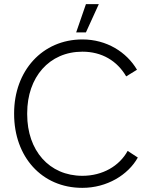

<svg xmlns="http://www.w3.org/2000/svg" viewBox="-20 -898 712 925"><path d="M456 -878H394L347 -742H394ZM376 7H377C495 7 597 -55 644 -139L595 -171C555 -98 474 -51 377 -51C217 -51 111 -173 111 -347V-353C111 -526 217 -649 377 -649C471 -649 544 -605 588 -530L640 -562C590 -647 494 -708 377 -708C184 -708 48 -557 48 -352V-349C48 -143 181 7 376 7Z"/></svg>

Font: Fixel Display Light
Style: Regular
Weight: 300
Designer: AlfaBravo + MacPaw
Foundry: Kyrylo Tkachov, Marchela Mozhyna, Serhii Makarenko, Maria Weinstein, Zakhar Kryvoshyya
Version: Version 1.211